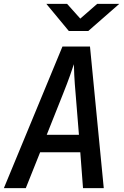

<svg xmlns="http://www.w3.org/2000/svg" viewBox="-21 -970 641 990"><path d="M-1 0 301 -730H443L514 0H407L393 -185H186L112 0ZM220 -275H386L369 -485Q364 -541 362 -582Q360 -623 360 -639Q355 -623 340.5 -582Q326 -541 304 -486ZM334 -810 218 -950H325L393 -874L480 -950H594L434 -810Z"/></svg>

Font: NKDuy Mono SemiBold
Style: Italic
Weight: 600
Italic angle: -9°
Monospace: yes
Designer: NKDuy
Foundry: NKDuy
Version: Version 2.251; ttfautohint (v1.8.4.7-5d5b)